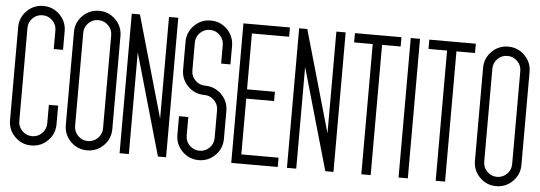

<svg xmlns="http://www.w3.org/2000/svg" viewBox="-54 -1053 3449 1227"><g transform="rotate(5 1670.0 -439.0)"><path d="M178.7 8.3Q117.2 8.3 73.5 -35.4Q29.8 -79.1 29.8 -141.1V-737.8Q29.8 -799.3 73.5 -843Q117.2 -886.7 178.7 -886.7Q240.7 -886.7 284.4 -843Q328.1 -799.3 328.1 -737.8V-618.2H268.6V-737.8Q268.6 -774.9 242.2 -801Q215.8 -827.1 178.7 -827.1Q142.1 -827.1 115.7 -801Q89.4 -774.9 89.4 -737.8V-141.1Q89.4 -104 115.7 -77.6Q142.1 -51.3 178.7 -51.3Q215.8 -51.3 242.2 -77.6Q268.6 -104 268.6 -141.1V-260.3H328.1V-141.1Q328.1 -79.1 284.4 -35.4Q240.7 8.3 178.7 8.3Z M536.6 8.3Q475.1 8.3 431.4 -35.4Q387.7 -79.1 387.7 -141.1V-737.8Q387.7 -799.3 431.4 -843Q475.1 -886.7 536.6 -886.7Q598.6 -886.7 642.3 -843Q686 -799.3 686 -737.8V-141.1Q686 -79.1 642.3 -35.4Q598.6 8.3 536.6 8.3ZM536.6 -51.3Q573.7 -51.3 600.1 -77.6Q626.5 -104 626.5 -141.1V-737.8Q626.5 -774.9 600.1 -801Q573.7 -827.1 536.6 -827.1Q500 -827.1 473.6 -801Q447.3 -774.9 447.3 -737.8V-141.1Q447.3 -104 473.6 -77.6Q500 -51.3 536.6 -51.3Z M1043.9 8.3H991.7L805.2 -644V8.3H745.6V-886.7H797.9L984.4 -234.4V-886.7H1043.9Z M1252.9 8.3Q1190.9 8.3 1147.2 -35.4Q1103.5 -79.1 1103.5 -141.1V-260.3H1163.1V-141.1Q1163.1 -104 1189.5 -77.9Q1215.8 -51.8 1252.9 -51.8Q1289.6 -51.8 1315.9 -77.9Q1342.3 -104 1342.3 -141.1V-320.3Q1342.3 -356.9 1315.9 -383.3Q1289.6 -409.7 1252.9 -409.7Q1190.9 -409.7 1147.2 -453.4Q1103.5 -497.1 1103.5 -558.6V-737.8Q1103.5 -799.3 1147.2 -843.3Q1190.9 -887.2 1252.9 -887.2Q1314.5 -887.2 1358.2 -843.3Q1401.9 -799.3 1401.9 -737.8V-618.7H1342.3V-737.8Q1342.3 -774.9 1315.9 -801Q1289.6 -827.1 1252.9 -827.1Q1215.8 -827.1 1189.5 -801Q1163.1 -774.9 1163.1 -737.8V-558.6Q1163.1 -522 1189.5 -495.6Q1215.8 -469.2 1252.9 -469.2Q1314.5 -469.2 1358.2 -425.5Q1401.9 -381.8 1401.9 -320.3V-141.1Q1401.9 -79.1 1358.2 -35.4Q1314.5 8.3 1252.9 8.3Z M1760.3 7.8H1461.9V-887.2H1760.3V-827.6H1521.5V-469.2H1700.2V-409.7H1521.5V-51.8H1760.3Z M2117.7 8.3H2065.4L1878.9 -644V8.3H1819.3V-886.7H1871.6L2058.1 -234.4V-886.7H2117.7Z M2356.4 7.8H2296.4V-827.6H2177.2V-887.2H2475.6V-827.6H2356.4Z M2594.7 7.8H2535.2V-887.2H2594.7Z M2833.5 7.8H2773.4V-827.6H2654.3V-887.2H2952.6V-827.6H2833.5Z M3161.1 8.3Q3099.6 8.3 3055.9 -35.4Q3012.2 -79.1 3012.2 -141.1V-737.8Q3012.2 -799.3 3055.9 -843Q3099.6 -886.7 3161.1 -886.7Q3223.1 -886.7 3266.8 -843Q3310.5 -799.3 3310.5 -737.8V-141.1Q3310.5 -79.1 3266.8 -35.4Q3223.1 8.3 3161.1 8.3ZM3161.1 -51.3Q3198.2 -51.3 3224.6 -77.6Q3251 -104 3251 -141.1V-737.8Q3251 -774.9 3224.6 -801Q3198.2 -827.1 3161.1 -827.1Q3124.5 -827.1 3098.1 -801Q3071.8 -774.9 3071.8 -737.8V-141.1Q3071.8 -104 3098.1 -77.6Q3124.5 -51.3 3161.1 -51.3Z"/></g></svg>

Font: Ignotum
Style: Regular
Weight: 400
Designer: GGBot
Version: 0.10